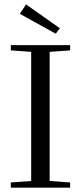

<svg xmlns="http://www.w3.org/2000/svg" viewBox="-20 -873 376 893"><path d="M239.3 -716.3 72.3 -808.6 101.1 -852.5 258.3 -741.7ZM30.3 0V-24.4L125 -31.2V-631.8L30.3 -638.7V-663.1H306.2V-638.7L210.9 -631.8V-31.2L306.2 -24.4V0Z"/></svg>

Font: Elstob 18pt
Style: Regular
Weight: 400
Designer: Peter S. Baker
Version: Version 1.015